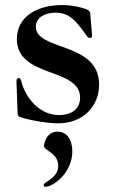

<svg xmlns="http://www.w3.org/2000/svg" viewBox="-20 -465 443 746"><path d="M307.2 -432.2C277 -441.4 250 -445.3 221.6 -445.3C121.4 -445.3 45.5 -398.8 45.5 -313.2C45.5 -161.2 291.2 -203.5 291.2 -85.9C291.2 -38.4 253.6 -17.8 210.2 -17.8C126.8 -17.8 75.6 -94.8 62.9 -148.8C61.1 -155.5 58.9 -161.9 52.6 -161.9C44.7 -161.9 44 -153.1 44 -148.1C44 -137.4 46.5 -71 48.3 -25.9C49 -14.2 52.9 -11.7 60.7 -9.2C101.9 3.9 168 14.2 206 14.2C300.8 14.2 365.1 -50.4 365.1 -136.4C365.1 -303.6 119.3 -266.3 119.3 -361.2C119.3 -398.1 155.9 -415.8 196 -415.8C240.8 -415.8 266 -393.5 295.5 -355.1C316.1 -327.8 320.3 -317.5 328.8 -317.5C332 -317.5 337.7 -318.9 337.7 -327.1C337.7 -333.1 334.2 -369.3 330.6 -411.9C329.9 -423.7 320.7 -427.9 307.2 -432.2ZM149.9 253.9C149.9 257.8 150.9 260.7 156.2 260.7C188.2 260.7 261 205.3 261 123.2C261 77.8 240.1 46.5 203.5 46.5C158.7 46.5 150.9 95.2 150.9 103.3C150.9 118.6 206.3 130.3 206.3 178.6C206.3 216.6 174.4 232.6 155.2 245.7C152 248.2 149.9 251.1 149.9 253.9Z"/></svg>

Font: Margiela Serif Medium
Style: Regular
Weight: 500
Designer: Andreas Faust, Stefan Endress
Version: Version 1.002;FEAKit 1.0